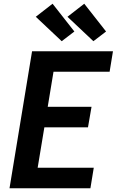

<svg xmlns="http://www.w3.org/2000/svg" viewBox="-20 -1010 640 1030"><path d="M31 0 152 -735H586L568 -625H267L236 -437H471L452 -327H218L182 -110H483L465 0ZM481 -789 342 -920 432 -990 549 -841ZM311 -789 172 -920 262 -990 379 -841Z"/></svg>

Font: Iosevka Curly XBdExObl
Style: Regular
Weight: 800
Width: 7
Italic angle: -9°
Monospace: yes
Designer: Belleve Invis
Foundry: Belleve Invis
Version: Version 11.1.0; ttfautohint (v1.8.3)